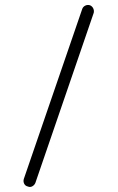

<svg xmlns="http://www.w3.org/2000/svg" viewBox="-20 -734 469 766"><path d="M91 10Q81 8 76.5 -1Q72 -10 75 -20L308 -698Q311 -707 320 -711.5Q329 -716 339 -713Q348 -709 352 -700.5Q356 -692 354 -683L121 -4Q117 5 108.5 9.5Q100 14 91 10Z"/></svg>

Font: Zen Kurenaido
Style: ARC
Weight: 400
Designer: Yoshimichi Ohira
Foundry: Positype
Version: Version 1.001